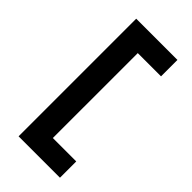

<svg xmlns="http://www.w3.org/2000/svg" viewBox="-238 -728 876 876"><g transform="rotate(45 200.0 -289.5)"><path d="M80 90V-669H346V-563H196V-15H347V90Z"/></g></svg>

Font: Inconsolata Condensed Black
Style: Regular
Weight: 900
Width: 3
Monospace: yes
Designer: Raph Levien, Cyreal, Brenton Simpson
Foundry: Raph Levien, Cyreal, Google
Version: Version 3.001; ttfautohint (v1.8.2.53-6de2)